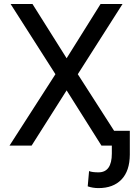

<svg xmlns="http://www.w3.org/2000/svg" viewBox="-20 -731 687 964"><path d="M314.5 -438.5 484.9 -710.9H595.2L370.6 -358.4L600.6 0H489.3L314.5 -277.3L138.7 0H27.8L258.3 -358.4L33.2 -710.9H143.1ZM631.8 -74.2V45.4Q631.3 127.4 589.8 170.4Q548.3 213.4 474.6 213.4Q445.8 213.4 420.4 204.6L427.2 127.9Q441.9 134.3 474.6 134.3Q541.5 134.3 541.5 39.6V-74.2Z"/></svg>

Font: APIMedia Roboto
Style: Regular
Weight: 400
Designer: Google
Version: Version 2.137; 2017